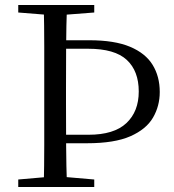

<svg xmlns="http://www.w3.org/2000/svg" viewBox="-20 -748 697 768"><path d="M203 -175V-209H334Q436 -209 485.5 -255.5Q535 -302 535 -382Q535 -464 487 -508.5Q439 -553 333 -553H203V-587H337Q438 -587 500 -561Q562 -535 590.5 -488.5Q619 -442 619 -380Q619 -324 592 -277.5Q565 -231 501.5 -203Q438 -175 328 -175ZM155 0Q157 -84 157 -168Q157 -252 157 -337V-391Q157 -476 157 -560.5Q157 -645 155 -728H248Q245 -645 244.5 -560.5Q244 -476 244 -392V-337Q244 -254 244.5 -169Q245 -84 248 0ZM190 -687 53 -698V-728H357V-698L215 -687ZM53 0V-30L191 -42H218L357 -30V0Z"/></svg>

Font: Noto Serif JP ExtraLight
Style: Regular
Weight: 400
Version: Version 2.003-H1;hotconv 1.1.1;makeotfexe 2.6.0